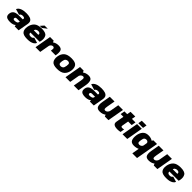

<svg xmlns="http://www.w3.org/2000/svg" viewBox="803 -3533 6505 6505"><g transform="rotate(45 4055.5 -281.0)"><path d="M224 7.5Q260.5 7.5 294 2Q327.5 -3.5 355.2 -13.2Q383 -23 403 -35.5Q423 -48 431.5 -61.5L441 0H628.5L692.5 -363.5Q708.5 -453.5 677.5 -504.8Q646.5 -556 576.5 -577.5Q506.5 -599 405 -599Q342 -599 286.2 -590.2Q230.5 -581.5 185.2 -563.2Q140 -545 107.2 -516Q74.5 -487 57 -446L266.5 -383Q278 -408.5 295.8 -422.8Q313.5 -437 335.8 -443Q358 -449 382 -449Q408.5 -449 431.2 -442.8Q454 -436.5 465.2 -420.8Q476.5 -405 468 -375.5L465 -362H284Q247.5 -362 210.2 -358Q173 -354 138.8 -343Q104.5 -332 76.2 -311.8Q48 -291.5 28.8 -259.2Q9.5 -227 3 -180.5Q-4 -132 4.8 -98.2Q13.5 -64.5 34.5 -43.8Q55.5 -23 85.5 -11.8Q115.5 -0.5 151.2 3.5Q187 7.5 224 7.5ZM300.5 -133Q286.5 -133 273.5 -135Q260.5 -137 250.5 -142.5Q240.5 -148 235.5 -158.5Q230.5 -169 232.5 -187Q235 -205 242.2 -215.5Q249.5 -226 260.5 -231.2Q271.5 -236.5 285.8 -238Q300 -239.5 316 -239.5H449L433.5 -183.5Q428 -170 413.2 -160.5Q398.5 -151 378.8 -145Q359 -139 338.2 -136Q317.5 -133 300.5 -133Z M1040 6.5 1065.5 -138Q1011.5 -138 982.5 -164.5Q953.5 -191 972 -295.5Q990 -398 1027.8 -426.5Q1065.5 -455 1117.5 -455Q1169.5 -455 1194.5 -430.5Q1219.5 -406 1209 -346L1218.5 -364.5H965L941.5 -230H1407.5Q1417 -258.5 1423.5 -295.5Q1447 -429 1392.5 -514Q1338 -599 1142.5 -599Q952.5 -599 865.2 -516Q778 -433 754 -295.5Q730 -158 788.2 -75.8Q846.5 6.5 1040 6.5ZM1065.5 -138 1040 6.5Q1141 6.5 1198 -9Q1255 -24.5 1302.2 -54.5Q1349.5 -84.5 1372.5 -140.5L1181.5 -199Q1165 -177 1150.5 -163.5Q1136 -150 1117 -144Q1098 -138 1065.5 -138ZM1027 -614H1129.5L1288.5 -736.5H1136.5Z M1889 -287H2114.5Q2142 -445 2111.5 -521.5Q2081 -598 1949.5 -598Q1831.5 -598 1746 -537.5Q1660.5 -477 1644.5 -386.5L1722.5 -340Q1730 -381 1761.8 -412.5Q1793.5 -444 1836 -444Q1872.5 -444 1889.8 -417.2Q1907 -390.5 1889 -287ZM1438 0H1663.5L1752 -500.5L1716.5 -593H1542.5Z M2468.5 5Q2657 5 2746.2 -77.2Q2835.5 -159.5 2855.5 -300Q2875.5 -436.5 2817 -518.2Q2758.5 -600 2570 -600Q2381.5 -600 2292.2 -519.8Q2203 -439.5 2183 -300Q2163.5 -162.5 2221.8 -78.8Q2280 5 2468.5 5ZM2493 -146.5Q2444.5 -146.5 2419.5 -174.5Q2394.5 -202.5 2408.5 -299Q2423 -393.5 2460.2 -421Q2497.5 -448.5 2546 -448.5Q2594.5 -448.5 2619.5 -421.2Q2644.5 -394 2630 -299Q2615.5 -203 2578.5 -174.8Q2541.5 -146.5 2493 -146.5Z M2874.5 0H3100L3188.5 -505L3152 -593H2978.5ZM3273.5 0H3499L3551 -297.5Q3574 -428.5 3543.8 -513Q3513.5 -597.5 3389.5 -597.5Q3254 -597.5 3155.5 -511.2Q3057 -425 3042.5 -341.5L3144.5 -298Q3156.5 -365 3194.5 -404.2Q3232.5 -443.5 3276 -443.5Q3315 -443.5 3328.2 -415.8Q3341.5 -388 3325 -293Z M3826 7.5Q3862.5 7.5 3896 2Q3929.5 -3.5 3957.2 -13.2Q3985 -23 4005 -35.5Q4025 -48 4033.5 -61.5L4043 0H4230.5L4294.5 -363.5Q4310.5 -453.5 4279.5 -504.8Q4248.5 -556 4178.5 -577.5Q4108.5 -599 4007 -599Q3944 -599 3888.2 -590.2Q3832.5 -581.5 3787.2 -563.2Q3742 -545 3709.2 -516Q3676.5 -487 3659 -446L3868.5 -383Q3880 -408.5 3897.8 -422.8Q3915.5 -437 3937.8 -443Q3960 -449 3984 -449Q4010.5 -449 4033.2 -442.8Q4056 -436.5 4067.2 -420.8Q4078.5 -405 4070 -375.5L4067 -362H3886Q3849.5 -362 3812.2 -358Q3775 -354 3740.8 -343Q3706.5 -332 3678.2 -311.8Q3650 -291.5 3630.8 -259.2Q3611.5 -227 3605 -180.5Q3598 -132 3606.8 -98.2Q3615.5 -64.5 3636.5 -43.8Q3657.5 -23 3687.5 -11.8Q3717.5 -0.5 3753.2 3.5Q3789 7.5 3826 7.5ZM3902.5 -133Q3888.5 -133 3875.5 -135Q3862.5 -137 3852.5 -142.5Q3842.5 -148 3837.5 -158.5Q3832.5 -169 3834.5 -187Q3837 -205 3844.2 -215.5Q3851.5 -226 3862.5 -231.2Q3873.5 -236.5 3887.8 -238Q3902 -239.5 3918 -239.5H4051L4035.5 -183.5Q4030 -170 4015.2 -160.5Q4000.5 -151 3980.8 -145Q3961 -139 3940.2 -136Q3919.5 -133 3902.5 -133Z M4759.5 0H4932.5L5036.5 -593H4811L4722.5 -90ZM4631 -593H4405.5L4352 -288.5Q4329 -158 4358.8 -76.8Q4388.5 4.5 4515 4.5Q4662 4.5 4754.8 -82Q4847.5 -168.5 4862 -251.5L4759 -290Q4747 -223.5 4708.2 -186.5Q4669.5 -149.5 4626 -149.5Q4587 -149.5 4575 -177.2Q4563 -205 4579.5 -300.5Z M5351 8.5Q5430 8.5 5505 -7L5531 -155Q5492.5 -141.5 5455 -141.5Q5422 -141.5 5405.2 -154Q5388.5 -166.5 5396.5 -209L5437 -439H5607.5L5635 -593H5464.5L5488.5 -729.5H5262.5L5238.5 -593H5106.5L5079 -439H5211L5162 -160.5Q5145 -66 5202.8 -28.8Q5260.5 8.5 5351 8.5Z M5608 0H5834L5938 -593H5712ZM5746 -785 5721 -643H5947L5972 -785Z M6299.5 222.5H6525L6668.5 -593H6494.5L6425.5 -493.5ZM6153 3.5Q6267 3.5 6362.5 -45.8Q6458 -95 6470 -161L6385.5 -251.5Q6377 -204 6339.8 -176.5Q6302.5 -149 6260 -149Q6212.5 -149 6194.5 -176.2Q6176.5 -203.5 6190.5 -297Q6204.5 -390 6234.5 -417Q6264.5 -444 6312 -444Q6354.5 -444 6382 -416.5Q6409.5 -389 6401.5 -342.5L6517.5 -432Q6529.5 -498 6451.2 -547.8Q6373 -597.5 6259 -597.5Q6126.5 -597.5 6053.5 -514Q5980.5 -430.5 5962.5 -298Q5944.5 -166.5 5982.5 -81.5Q6020.5 3.5 6153 3.5Z M7104 0H7277L7381 -593H7155.5L7067 -90ZM6975.5 -593H6750L6696.5 -288.5Q6673.5 -158 6703.2 -76.8Q6733 4.5 6859.5 4.5Q7006.5 4.5 7099.2 -82Q7192 -168.5 7206.5 -251.5L7103.5 -290Q7091.5 -223.5 7052.8 -186.5Q7014 -149.5 6970.5 -149.5Q6931.5 -149.5 6919.5 -177.2Q6907.5 -205 6924 -300.5Z M7699 6.5 7724.5 -138Q7670.5 -138 7641.5 -164.5Q7612.5 -191 7631 -295.5Q7649 -398 7686.8 -426.5Q7724.5 -455 7776.5 -455Q7828.5 -455 7853.5 -430.5Q7878.5 -406 7868 -346L7877.5 -364.5H7624L7600.5 -230H8066.5Q8076 -258.5 8082.5 -295.5Q8106 -429 8051.5 -514Q7997 -599 7801.5 -599Q7611.5 -599 7524.2 -516Q7437 -433 7413 -295.5Q7389 -158 7447.2 -75.8Q7505.5 6.5 7699 6.5ZM7724.5 -138 7699 6.5Q7800 6.5 7857 -9Q7914 -24.5 7961.2 -54.5Q8008.5 -84.5 8031.5 -140.5L7840.5 -199Q7824 -177 7809.5 -163.5Q7795 -150 7776 -144Q7757 -138 7724.5 -138Z"/></g></svg>

Font: Anybody UltraCondensed Thin Black
Style: Italic
Weight: 900
Italic angle: -10°
Version: Version 1.111